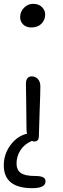

<svg xmlns="http://www.w3.org/2000/svg" viewBox="-37 -755 333 1008"><path d="M127 -610.8Q100.6 -610.8 84.7 -626.5Q68.8 -642.1 68.8 -665Q68.8 -693.4 88.9 -714.1Q108.9 -734.9 137.2 -734.9Q166 -734.9 183.1 -718Q200.2 -701.2 200.2 -679.2Q200.2 -650.4 180.7 -630.6Q161.1 -610.8 127 -610.8ZM143.1 -12.2Q135.3 -12.2 130.9 -15.1H129.9Q91.8 1 70.8 33.2Q49.8 65.4 49.8 103Q49.8 136.7 71.8 152.8Q93.8 168.9 147 168.9Q176.8 168.9 189.5 175.8Q202.1 182.6 202.1 196.8Q202.1 232.9 132.8 232.9Q-17.1 232.9 -17.1 112.8Q-17.1 54.2 18.1 6.6Q53.2 -41 105 -53.2Q102.1 -63.5 102.1 -76.2Q102.1 -150.4 100.6 -219.5Q99.1 -288.6 99.1 -314Q99.1 -354 129.9 -354Q148.4 -354 161.4 -340.6Q174.3 -327.1 174.8 -303.2Q175.3 -277.3 171.1 -170.4Q167 -63.5 167 -40Q167 -12.2 143.1 -12.2Z"/></svg>

Font: Shantell Sans Irregular Bouncy
Style: Regular
Weight: 300
Designer: Stephen Nixon, Anya Danilova, Shantell Martin
Foundry: Arrow Type
Version: Version 1.006;[9816181b4]